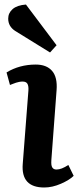

<svg xmlns="http://www.w3.org/2000/svg" viewBox="-20 -811 346 845"><path d="M229 -611.8 200.2 -580.1 46.9 -674.8Q16.1 -694.8 16.1 -729Q16.1 -753.9 35.6 -771Q55.2 -788.1 94.2 -791ZM105 -412.1Q106.4 -432.1 100.8 -442.1Q95.2 -452.1 79.1 -452.1Q72.3 -452.1 63.7 -450.4Q55.2 -448.7 50.5 -447Q45.9 -445.3 36.1 -441.7Q26.4 -438 23.9 -437L8.8 -492.2Q65.9 -526.9 137.2 -526.9Q185.1 -526.9 209.2 -499Q233.4 -471.2 229 -414.1L206.1 -107.9Q205.1 -93.8 206.3 -85Q207.5 -76.2 212.9 -70.6Q218.3 -64.9 229 -64.9Q250.5 -64.9 280.8 -85L304.2 -37.1Q286.1 -19 248.3 -2.4Q210.4 14.2 174.8 14.2Q71.8 14.2 80.1 -89.8Z"/></svg>

Font: Literata Book
Style: Bold Italic
Weight: 700
Italic angle: -3°
Designer: Latin by Veronika Burian and Jose Scaglione. Greek by Irene Vlachou. Cyrillic by Vera Evstafieva
Foundry: TypeTogether
Version: Version 1.003;PS 001.003;hotconv 1.0.88;makeotf.lib2.5.64775